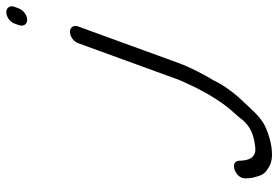

<svg xmlns="http://www.w3.org/2000/svg" viewBox="-154 -546 866 597"><g transform="rotate(-90 278.5 -248.0)"><path d="M57.2 155.7C89.2 175.3 143.4 161.2 177.7 146.7C212.2 132.1 233.6 103.6 253.8 83.1C279.1 57.5 309.2 21.2 326.9 -16.8C345.5 -47.9 366.9 -87.7 380.6 -125.5L494.2 -437.5C499.5 -452 491.2 -463 477.5 -463C463.8 -463 447.5 -452 442.2 -437.5L329.3 -127.2C325.9 -118.1 322.2 -109.7 318.2 -102C297 -54.4 271.1 -8.8 243.1 26.9C231.5 42 217.9 54.5 202.9 74.5C181.8 98.4 157.8 108.9 118.8 113.1C84.7 117.2 77.1 91 76.8 64.1C76.2 30.9 20.3 51.2 22 82.1C22.1 94 22.3 102 27.3 117.3C32.9 139.9 41.6 146.2 57.2 155.7ZM555.3 -635.5C560.5 -650 552.2 -661 538.5 -661C524.9 -661 508.5 -650 503.3 -635.5L498.5 -622.5C493.4 -608.4 500 -596 514.9 -596C529.8 -596 545.4 -608.4 550.5 -622.5Z"/></g></svg>

Font: Take Off
Style: Moose
Weight: 400
Foundry: Cannot Into Space Fonts
Version: Version 0.89